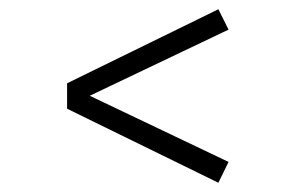

<svg xmlns="http://www.w3.org/2000/svg" viewBox="-20 -497 631 415"><path d="M452 -102 125 -262V-317L452 -477L474 -433L174 -290L474 -147Z"/></svg>

Font: Lil Grotesk Light
Style: Regular
Weight: 300
Designer: Bastien Sozeau
Foundry: NBR — Bastien Sozeau
Version: Version 3.003; ttfautohint (v1.8.4.7-5d5b);gftools[0.9.33]